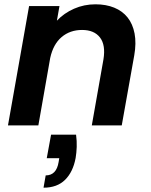

<svg xmlns="http://www.w3.org/2000/svg" viewBox="-20 -582 701 891"><path d="M333 43Q337 73 336 100Q335 127 331 151Q319 216 282 252.5Q245 289 182 289L192 232Q242 232 252 170L255 152H197L217 43ZM460 -306Q471 -373 444 -408Q417 -443 361 -443Q305 -443 266 -410Q227 -377 213 -313L158 0H17L115 -554H256L244 -486Q277 -521 323.5 -541.5Q370 -562 423 -562Q472 -562 510 -546.5Q548 -531 572 -501Q596 -471 604.5 -426.5Q613 -382 603 -325L545 0H406Z"/></svg>

Font: SVN-Poppins SemiBold
Style: Italic
Weight: 600
Italic angle: -10°
Designer: Ninad Kale (Devanagari), Jonny Pinhorn (Latin)
Foundry: Indian Type Foundry
Version: Version 3.002 2017; ttfautohint (v1.8.3)